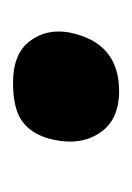

<svg xmlns="http://www.w3.org/2000/svg" viewBox="26 -459 203 295"><g transform="rotate(-90 127.5 -311.5)"><path d="M135 -230Q91 -230 71.2 -259.2Q51.5 -288.5 60 -329Q66 -360 85.5 -376.5Q105 -393 148 -393Q192.5 -393 212 -367Q231.5 -341 225 -306Q209.5 -230 135 -230Z"/></g></svg>

Font: Commissioner Loud SemiBold
Style: Italic
Weight: 600
Italic angle: -12°
Designer: Kostas Bartsokas
Foundry: Kostas Bartsokas
Version: Version 1.000; ttfautohint (v1.8.3)